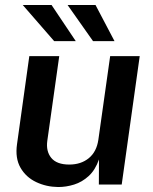

<svg xmlns="http://www.w3.org/2000/svg" viewBox="-20 -743 616 773"><path d="M214.5 10Q166.5 9.5 125.5 -10Q84.5 -29.5 62.5 -67.8Q40.5 -106 48.5 -162.5L98 -517H218.5L170.5 -176.5Q164.5 -134 186.5 -107.2Q208.5 -80.5 259 -80.5Q306 -80.5 337.5 -106.2Q369 -132 376 -180.5L423.5 -517H542.5L470 0H378L378.5 -101Q363.5 -58.5 337 -34.2Q310.5 -10 278.5 0Q246.5 10 214.5 10ZM364.5 -723 441 -577.5H354.5L252 -723ZM187.5 -723 285 -577.5H198L71.5 -723Z"/></svg>

Font: Public Sans SemiBold
Style: Italic
Weight: 600
Italic angle: -8°
Designer: The Public Sans project authors (U.S. Web Design System). Libre Franklin designed by Pablo Impallari and Rodrigo Fuenzal
Version: Version 1.007; ttfautohint (v1.8.1) -l 8 -r 50 -G 200 -x 14 